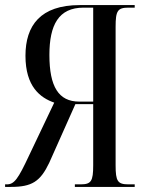

<svg xmlns="http://www.w3.org/2000/svg" viewBox="-25 -734 577 754"><path d="M-5 0H18C100 0 133 -21 168 -94L271 -325H341V-85C341 -22 333 -10 291 -10H269V0H504V-10H480C437 -10 429 -22 429 -85V-629C429 -692 437 -704 480 -704H504V-714H288C134 -714 75 -634 75 -515C75 -394 133 -350 188 -331L89 -123C46 -31 31 -10 2 -10H-5ZM286 -335C205 -335 169 -394 169 -518C169 -636 205 -704 303 -704H341V-335Z"/></svg>

Font: Noto Serif Display ExtraCondensed
Style: Regular
Weight: 400
Width: 2
Designer: Monotype Design Team
Foundry: Monotype Imaging Inc.
Version: Version 2.009